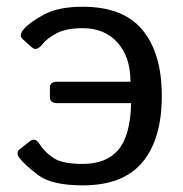

<svg xmlns="http://www.w3.org/2000/svg" viewBox="-20 -541 541 569"><path d="M38.1 -72.3Q25.4 -88.9 39.1 -99.1L67.9 -122.1Q84.5 -135.3 98.1 -112.8Q114.3 -87.9 140.6 -71.5Q167 -55.2 225.6 -55.2Q294.9 -55.2 330.6 -96.9Q366.2 -138.7 368.7 -235.4H149.9Q127.9 -235.4 127.9 -252.4V-281.7Q127.9 -298.8 149.9 -298.8H366.7Q366.7 -372.1 328.4 -414.8Q290 -457.5 225.6 -457.5Q175.8 -457.5 147.2 -442.1Q118.7 -426.8 105.5 -409.7Q88.4 -388.2 74.7 -400.4L47.4 -424.8Q34.2 -436.5 51.8 -456.1Q70.3 -476.6 112.1 -498.8Q153.8 -521 225.6 -521Q345.2 -521 402.3 -452.1Q459.5 -383.3 459.5 -256.3Q459.5 -129.4 402.3 -60.5Q345.2 8.3 225.6 8.3Q133.8 8.3 93.8 -21.7Q53.7 -51.8 38.1 -72.3Z"/></svg>

Font: Istok
Style: Regular
Weight: 500
Designer: Andrey V. Panov
Foundry: Andrey V. Panov
Version: Version 1.0.3